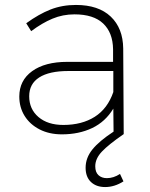

<svg xmlns="http://www.w3.org/2000/svg" viewBox="-20 -542 607 776"><path d="M465 161 479 191Q443 214 405 214Q369 214 347.5 193.5Q326 173 326 136Q326 96 353.5 62Q381 28 439 -10L438 -103Q406 -50 352.5 -24.5Q299 1 230 1Q179 1 140 -19Q101 -39 79.5 -73.5Q58 -108 58 -152Q58 -217 110 -254.5Q162 -292 252 -292H437V-343Q436 -410 397 -447Q358 -484 281 -484Q234 -484 192 -466.5Q150 -449 106 -416L86 -448Q137 -485 184 -503.5Q231 -522 287 -522Q378 -522 427.5 -475Q477 -428 478 -346L480 0Q419 42 392 70.5Q365 99 365 130Q365 154 378 166Q391 178 412 178Q439 178 465 161ZM438 -170V-255H256Q179 -255 138.5 -229Q98 -203 98 -153Q98 -101 135.5 -69Q173 -37 236 -37Q311 -37 363 -70Q415 -103 438 -170Z"/></svg>

Font: Gontserrat ExtraLight
Style: Regular
Weight: 275
Designer: Julieta Ulanovsky
Foundry: Julieta Ulanovsky
Version: Version 6.001